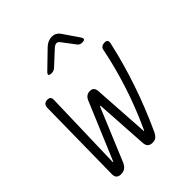

<svg xmlns="http://www.w3.org/2000/svg" viewBox="-221 -909 1043 1043"><g transform="rotate(-45 300.0 -387.5)"><path d="M97 10Q79 10 70 1.5Q61 -7 61 -25L68 -530Q69 -545 77 -552.5Q85 -560 100 -560Q112 -560 118 -554Q124 -548 124 -536L111 -75Q111 -67 112.5 -67Q114 -67 117 -75L254 -401Q260 -415 270.5 -422.5Q281 -430 296 -430Q311 -430 318.5 -422.5Q326 -415 328 -401L349 -75Q349 -67 350 -67Q351 -67 355 -75Q408 -190 445.5 -305.5Q483 -421 506 -536Q508 -548 517 -554Q526 -560 538 -560Q553 -560 557.5 -552.5Q562 -545 558 -530Q530 -404 487 -277.5Q444 -151 386 -25Q378 -8 367.5 1Q357 10 339 10Q321 10 311.5 1.5Q302 -7 300 -24L281 -325Q281 -333 278.5 -333Q276 -333 273 -325L148 -25Q140 -8 127.5 1Q115 10 97 10ZM218 -645Q201 -645 198.5 -651.5Q196 -658 210 -671L304 -762Q316 -773 329.5 -779Q343 -785 358 -785Q373 -785 384.5 -779Q396 -773 404 -762L467 -670Q475 -658 472 -651.5Q469 -645 452 -645Q444 -645 437.5 -648Q431 -651 426 -657L370 -731Q362 -742 351.5 -742Q341 -742 328 -731L249 -658Q241 -651 234 -648Q227 -645 218 -645Z"/></g></svg>

Font: Maple Mono NL Thin
Style: Italic
Weight: 250
Italic angle: -10°
Monospace: yes
Designer: subframe7536
Version: Version 7.000